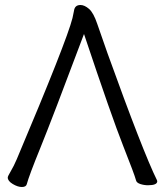

<svg xmlns="http://www.w3.org/2000/svg" viewBox="-20 -731 660 768"><path d="M572 10Q556 10 541 5Q526 0 524 -10Q518 -33 472.5 -148Q427 -263 316 -595Q188 -254 142 -141Q96 -28 87 6Q84 17 67.5 17Q51 17 31 5Q11 -7 11 -21Q11 -26 23 -46Q35 -66 47 -94Q247 -567 270 -659Q274 -677 276 -688Q279 -711 302 -711Q318 -711 336 -695.5Q354 -680 369 -635.5Q384 -591 410 -518Q553 -121 608 -10Q609 -8 609 -6Q609 10 572 10Z"/></svg>

Font: LXGW WenKai TC
Style: Regular
Weight: 400
Designer: LXGW / Fontworks Inc.
Foundry: LXGW / Fontworks Inc.
Version: Version 1.330